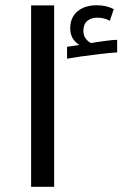

<svg xmlns="http://www.w3.org/2000/svg" viewBox="-20 -721 472 741"><path d="M100.1 -700.2H189V0H100.1ZM238.8 -540.5 286.1 -547.4Q251 -570.3 251 -610.8Q251 -653.8 279.1 -677.2Q307.1 -700.7 353 -700.7Q392.1 -700.7 418.9 -685.5L403.8 -640.6Q383.8 -652.8 354 -652.8Q332 -652.8 316.9 -640.4Q301.8 -627.9 301.8 -601.6Q301.8 -584.5 310.5 -572.5Q319.3 -560.5 332 -554.7Q341.8 -557.1 379.9 -562.3Q418 -567.4 432.1 -567.4V-518.6Q424.3 -518.6 396.7 -515.9Q369.1 -513.2 294.9 -503.4L238.8 -494.6Z"/></svg>

Font: Noto Sans Kufi Arabic
Style: Regular
Weight: 400
Designer: Monotype Design team
Foundry: Monotype Imaging Inc.
Version: Version 1.02